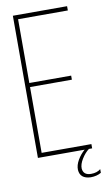

<svg xmlns="http://www.w3.org/2000/svg" viewBox="-93 -747 531 931"><g transform="rotate(-10 172.5 -281.5)"><path d="M62 -365H268V-345H62V-21H307V0H291Q271 15 255 41Q239 67 240 88Q243 121 281 121Q310 121 328 106V124Q306 137 276 137Q224 135 221 91Q220 68 234.5 43Q249 18 270 0H40V-700H307V-679H62Z"/></g></svg>

Font: Bebas Neue Light
Style: Regular
Weight: 300
Designer: Ryoichi Tsunekawa
Foundry: Ryoichi Tsunekawa
Version: Version 001.003; ttfautohint (v1.5.65-e2d9)